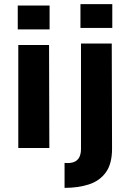

<svg xmlns="http://www.w3.org/2000/svg" viewBox="-20 -717 630 930"><path d="M68.6 0V-499H217.6L219 0ZM66 -574.7V-690.1H220.2V-574.7ZM292.7 193V72.1Q319.9 74.6 337.6 68Q355.2 61.4 363.8 45.2Q372.3 29 372.3 4V-506H521.3L522.7 3.8Q522.7 76.3 492.9 117.7Q463 159.1 410.9 176.1Q358.7 193 292.7 193ZM369.7 -581.7V-697.1H523.9V-581.7Z"/></svg>

Font: Maven Pro
Style: Regular
Weight: 400
Designer: Joe Prince
Foundry: Joe Prince
Version: Version 2.103